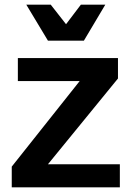

<svg xmlns="http://www.w3.org/2000/svg" viewBox="-20 -797 560 817"><path d="M490 -98V0H30V-88L319 -452H56V-550H482V-463L184 -98ZM92 -777H196L261 -694L324 -777H428L337 -624H184Z"/></svg>

Font: Krub
Style: Bold
Weight: 700
Version: Version 1.000; ttfautohint (v1.6)